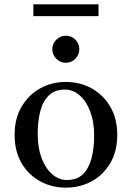

<svg xmlns="http://www.w3.org/2000/svg" viewBox="-20 -851 605 881"><path d="M282 -475Q347 -475 400.5 -445.5Q454 -416 486 -361.5Q518 -307 518 -232Q518 -157 486 -102.5Q454 -48 400.5 -19Q347 10 282 10Q218 10 164.5 -19Q111 -48 79 -102.5Q47 -157 47 -232Q47 -307 79 -361.5Q111 -416 164.5 -445.5Q218 -475 282 -475ZM287 -25Q334 -25 361 -52Q388 -79 400 -125Q412 -171 412 -229Q412 -292 394 -339.5Q376 -387 345.5 -413.5Q315 -440 277 -440Q232 -440 204 -413Q176 -386 164.5 -339.5Q153 -293 153 -236Q153 -173 171 -125.5Q189 -78 219.5 -51.5Q250 -25 287 -25ZM282 -563Q257 -563 238.5 -581.5Q220 -600 220 -625Q220 -651 238.5 -669Q257 -687 282 -687Q308 -687 326 -669Q344 -651 344 -625Q344 -600 326 -581.5Q308 -563 282 -563ZM133 -777V-831H432V-777Z"/></svg>

Font: Brygada 1918 Medium
Style: Regular
Weight: 500
Designer: Mateusz Machalski | Borys Kosmynka | Przemek Hoffer
Foundry: NIEPODLEGLA 2018
Version: Version 3.006